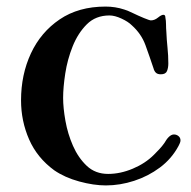

<svg xmlns="http://www.w3.org/2000/svg" viewBox="-20 -560 580 584"><path d="M529 -133Q529 -129 527 -124.5Q525 -120 523 -116Q502 -77 466.5 -50.5Q431 -24 388 -10Q345 4 302 4Q265 4 221 -8Q177 -20 145 -42Q93 -80 68.5 -136Q44 -192 44 -255Q44 -333 74 -397.5Q104 -462 161.5 -501Q219 -540 301 -540Q331 -540 358 -531Q366 -529 383.5 -520.5Q401 -512 418 -505Q435 -498 439 -498Q450 -498 460.5 -506.5Q471 -515 477 -515Q483 -515 483 -507Q485 -497 485 -485.5Q485 -474 486 -463Q487 -439 489.5 -415Q492 -391 492 -367Q492 -354 488 -344Q484 -334 469 -334Q459 -334 454 -339Q449 -344 447 -352Q435 -388 422.5 -422.5Q410 -457 381 -483Q370 -494 349.5 -503.5Q329 -513 313 -513Q271 -513 244 -486Q217 -459 201 -419Q185 -379 178.5 -336.5Q172 -294 172 -262Q172 -232 179 -192.5Q186 -153 202 -116.5Q218 -80 244 -55.5Q270 -31 309 -31Q346 -31 384 -47Q422 -63 448 -89Q456 -97 464.5 -106Q473 -115 480 -125Q483 -130 486 -134.5Q489 -139 493 -143Q501 -151 509 -151Q517 -151 523 -146Q529 -141 529 -133Z"/></svg>

Font: Kaisei HarunoUmi
Style: Bold
Weight: 700
Designer: Font-Kai, 金井和夫
Foundry: KAZUO KANAI
Version: Version 5.003